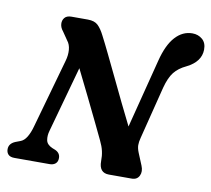

<svg xmlns="http://www.w3.org/2000/svg" viewBox="-80 -812 993 902"><g transform="rotate(10 417.0 -361.0)"><path d="M185 -154Q178 -130 181.8 -109Q185.5 -88 212 -76.5L227 -70.5Q251 -59.5 251 -35.5Q251 -18 240.5 -9Q230 0 213 0H45Q24.5 0 15.2 -9.8Q6 -19.5 6 -35Q6 -62 36 -74.5L58.5 -83Q76 -89 88.8 -110Q101.5 -131 109.5 -160.5L202.5 -491Q210.5 -518.5 208.5 -544.2Q206.5 -570 192.5 -587L166.5 -625Q153.5 -640.5 152.2 -658Q151 -675.5 161.2 -687.8Q171.5 -700 193.5 -700H271.5Q304 -700 320.5 -684Q337 -668 351.5 -639Q369 -605.5 392.5 -556.8Q416 -508 442.8 -452.5Q469.5 -397 496.2 -341.5Q523 -286 547 -238.5L631 -567Q650.5 -644.5 685.5 -683Q720.5 -721.5 767 -721.5Q795 -721.5 814.8 -704.5Q834.5 -687.5 834 -655Q833 -597.5 766.5 -564.5Q729 -547 708.8 -521.2Q688.5 -495.5 675.5 -446L612.5 -196Q607 -175.5 607.2 -160Q607.5 -144.5 615.5 -125L639 -68Q650 -41.5 640 -20.8Q630 0 604.5 0H495.5Q448 0 448.5 -56Q449 -81 444 -103.2Q439 -125.5 426.5 -151Q414 -177.5 389.5 -228.2Q365 -279 334.2 -342Q303.5 -405 272 -468Z"/></g></svg>

Font: Fraunces 9pt S100 SemiBold
Style: Italic
Weight: 600
Italic angle: -16°
Version: Version 1.000; ttfautohint (v1.8.3)